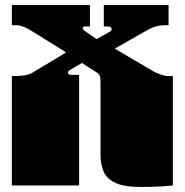

<svg xmlns="http://www.w3.org/2000/svg" viewBox="-20 -736 733 762"><path d="M539 6Q473 6 438.5 -10Q404 -26 391.5 -54.5Q379 -83 379 -119V-135Q379 -152 379 -156.5Q379 -161 379 -163Q379 -165 379 -171V-172Q379 -179 379 -180.5Q379 -182 379 -187.5Q379 -193 379 -209V-260Q379 -277 379 -281.5Q379 -286 379 -288Q379 -290 379 -296V-297Q379 -302 379 -304.5Q379 -307 379 -313.5Q379 -320 379 -334V-410Q379 -428 376 -435.5Q373 -443 360 -451L305 -486L257 -458Q250 -454 250 -448Q250 -439 262 -439H294V0H27V-135Q27 -152 27 -156.5Q27 -161 27 -163Q27 -165 27 -171V-172Q27 -179 27 -180.5Q27 -182 27 -187.5Q27 -193 27 -209V-260Q27 -277 27 -281.5Q27 -286 27 -288Q27 -290 27 -296V-297Q27 -304 27 -305.5Q27 -307 27 -312.5Q27 -318 27 -334V-434Q59 -434 77.5 -437Q96 -440 108 -447L241 -527V-529L114 -608Q89 -624 73 -630Q57 -636 43 -636H27V-716H337V-631H317Q308 -631 308 -624Q308 -619 318 -612L363 -581L414 -609Q423 -614 423 -620Q423 -631 406 -631H392V-716H649V-636H635Q600 -636 569 -619L437 -544V-542L592 -451Q606 -444 621 -439Q636 -434 647 -434H666V0Q650 2 626.5 3.5Q603 5 579 5.5Q555 6 539 6Z"/></svg>

Font: Danfo
Style: Regular
Weight: 400
Designer: Seyi Olusanya, David Udoh, Eyiyemi Adegbite, Mirko Velimirović
Version: Version 1.000